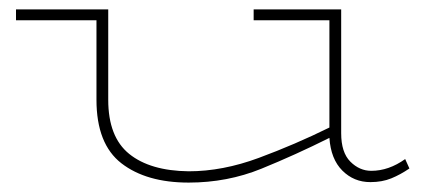

<svg xmlns="http://www.w3.org/2000/svg" viewBox="-20 -377 950 408"><path d="M14 -334V-357H210V-165Q210 -86 254.5 -50Q299 -14 381 -13Q453 -13 530 -41.5Q607 -70 680 -106V-334H519V-357H705V-94Q705 -53 724.5 -33.5Q744 -14 769 -14Q806 -14 841 -39L850 -19Q831 -6 811.5 2Q792 10 767 10Q732 10 707.5 -14.5Q683 -39 680 -84Q608 -48 535.5 -18.5Q463 11 381 11Q291 11 238 -30Q185 -71 185 -165V-334Z"/></svg>

Font: Padyakke Expanded One
Style: Regular
Weight: 400
Designer: James Puckett
Foundry: Dunwich Type Founders
Version: Version 1.500; ttfautohint (v1.8.4.7-5d5b)